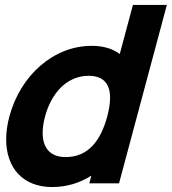

<svg xmlns="http://www.w3.org/2000/svg" viewBox="-20 -740 693 775"><path d="M516.5 -720 463.4 -522C435.5 -543 397.8 -555 350.3 -555C195.3 -555 62.1 -435 17.9 -270C9.1 -237.3 4.9 -206.2 4.9 -177.4C4.9 -63.4 71.6 15 190.5 15C250 15 303.1 -2 348.9 -31L340.5 0H460.5L653.5 -720ZM245 -106C179.8 -106 152.2 -146.1 152.2 -203.8C152.2 -224 155.6 -246.4 161.9 -270C186 -360 246.8 -434 337.8 -434C398.7 -434 424.4 -400.1 424.4 -344.9C424.4 -323 420.3 -297.8 412.9 -270C386.6 -172 336 -106 245 -106Z"/></svg>

Font: Manrope
Style: ExtraBoldItalic
Weight: 800
Italic angle: -15°
Designer: Mikhail Sharanda
Foundry: Mikhail Sharanda
Version: Version 4.502;hotconv 1.0.109;makeotfexe 2.5.65596